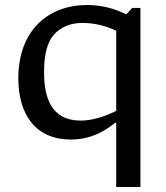

<svg xmlns="http://www.w3.org/2000/svg" viewBox="-20 -545 660 765"><path d="M53 -233C53 -87 123.5 11 262 11C337 11 393.5 -18.5 438.5 -56H443V200H539.5V-513.5H507L483 -487.5C435.5 -512 383 -525 326.5 -525C172.5 -525 53 -424 53 -233ZM155.5 -257.5C155.5 -366.5 187 -405.5 216 -426C245 -446 272.5 -453.5 310 -453.5C355.5 -453.5 400 -443 443 -422.5V-103C396.5 -80.5 348 -64.5 301 -64.5C183 -64.5 155.5 -158.5 155.5 -257.5Z"/></svg>

Font: Monaspace Argon
Style: Regular
Weight: 400
Designer: Riley Cran & the Lettermatic Team
Foundry: Lettermatic
Version: Version 1.200 (Monaspace Argon)